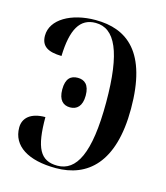

<svg xmlns="http://www.w3.org/2000/svg" viewBox="-89 -616 601 696"><g transform="rotate(15 211.5 -268.0)"><path d="M184 10C302 10 392 -65 392 -268C392 -480 304 -546 185 -546C94 -546 22 -505 22 -444C22 -404 48 -389 99 -388C102 -488 129 -536 188 -536C261 -536 299 -456 299 -267C299 -75 258 0 187 0C122 0 100 -44 100 -159C45 -159 18 -134 18 -98C18 -29 80 10 184 10ZM177 -216C202 -216 221 -232 221 -272C221 -313 202 -327 177 -327C151 -327 133 -313 133 -272C133 -232 151 -216 177 -216Z"/></g></svg>

Font: Noto Serif Display SemiCondensed
Style: Regular
Weight: 400
Width: 4
Designer: Monotype Design Team
Foundry: Monotype Imaging Inc.
Version: Version 2.009